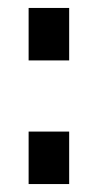

<svg xmlns="http://www.w3.org/2000/svg" viewBox="-20 -463 234 483"><path d="M52 -311V-443H154V-311ZM52 0V-132H154V0Z"/></svg>

Font: TitilliumText22L Lt
Style: Medium
Weight: 500
Designer: Campivisivi
Foundry: Campivisivi
Version: 1.000